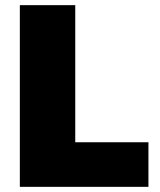

<svg xmlns="http://www.w3.org/2000/svg" viewBox="-20 -725 622 745"><path d="M57 -705H272V-173H556V0H57Z"/></svg>

Font: Nunito Sans Heavy
Style: Regular
Weight: 400
Designer: Vernon Adams
Foundry: Vernon Adams
Version: Version 2.500